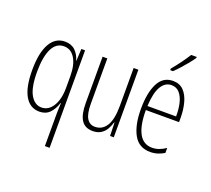

<svg xmlns="http://www.w3.org/2000/svg" viewBox="-159 -971 1554 1412"><g transform="rotate(20 618.0 -265.0)"><path d="M324 -20Q324 -33 325 -56Q326 -79 327 -103H324Q308 -52 277.5 -21Q247 10 198 10Q124 10 84.5 -58.5Q45 -127 45 -260Q45 -394 85.5 -466.5Q126 -539 202 -539Q252 -539 282.5 -509.5Q313 -480 325 -435H327L332 -529H361V234H324ZM202 -24Q257 -24 290.5 -78.5Q324 -133 324 -220V-312Q324 -402 292.5 -453Q261 -504 206 -504Q145 -504 114 -440Q83 -376 83 -260Q83 -138 116 -81Q149 -24 202 -24Z M778 -529V0H749L746 -104H743Q735 -75 720 -49Q705 -23 679.5 -6.5Q654 10 615 10Q554 10 526 -34Q498 -78 498 -165V-529H535V-174Q535 -96 557 -60.5Q579 -25 620 -25Q677 -25 709 -75.5Q741 -126 741 -233V-529Z M1047 -539Q1100 -539 1131.5 -505.5Q1163 -472 1177 -418Q1191 -364 1191 -303V-269H931Q931 -149 965 -86.5Q999 -24 1068 -24Q1121 -24 1174 -61V-22Q1152 -8 1124.5 1Q1097 10 1066 10Q976 10 935 -64.5Q894 -139 894 -264Q894 -391 931.5 -465Q969 -539 1047 -539ZM1047 -506Q997 -506 967 -455.5Q937 -405 932 -301H1156Q1157 -357 1146 -403.5Q1135 -450 1110.5 -478Q1086 -506 1047 -506ZM1149 -756Q1133 -732 1110.5 -704.5Q1088 -677 1064 -650.5Q1040 -624 1021 -606H999V-618Q1032 -658 1057 -692Q1082 -726 1106 -764H1149Z"/></g></svg>

Font: Noto Sans Devanagari ExtraCondensed ExtraLight
Style: Regular
Weight: 200
Width: 2
Designer: Jelle Bosma - Monotype Design Team
Foundry: Monotype Imaging Inc.
Version: Version 2.004; ttfautohint (v1.8.4.7-5d5b)